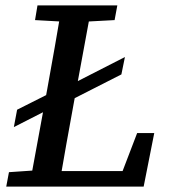

<svg xmlns="http://www.w3.org/2000/svg" viewBox="-20 -687 624 707"><path d="M440 -477 427 -413 199 -297 213 -361ZM202 -363 188 -299 31 -219 43 -283ZM3 0 13 -53 130 -61H143L138 0ZM88 0 154 -359Q168 -436 181.5 -513Q195 -590 208 -667H318L252 -309Q238 -232 224 -154.5Q210 -77 197 0ZM109 -613 118 -667H412L402 -613L271 -606H235ZM155 0 160 -57H486L413 -9L485 -197H548L509 0Z"/></svg>

Font: Source Serif 4 Medium
Style: Italic
Weight: 500
Italic angle: -12°
Designer: Frank Grießhammer
Foundry: Adobe Systems Incorporated
Version: Version 4.004;hotconv 1.0.116;makeotfexe 2.5.65601